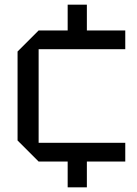

<svg xmlns="http://www.w3.org/2000/svg" viewBox="-20 -760 585 820"><path d="M55 -160V-540L145 -630H269V-740H351V-630H515V-550H145V-150H515V-70H351V40H269V-70H145Z"/></svg>

Font: Tektur
Style: Regular
Weight: 400
Designer: Adam Jagosz
Foundry: Adam Jagosz
Version: Version 1.005;gftools[0.9.30]